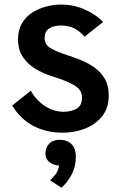

<svg xmlns="http://www.w3.org/2000/svg" viewBox="-20 -582 540 858"><path d="M261 11Q186.5 11 128.8 -19.5Q71 -50 34.5 -110.5L117.5 -176.5Q143.5 -131.5 182.5 -107Q221.5 -82.5 263.5 -82.5Q297.5 -82.5 322 -96Q346.5 -109.5 346.5 -146.5Q346.5 -182 309.2 -202.5Q272 -223 215 -240.5Q175.5 -252.5 140.2 -273.2Q105 -294 82.8 -326.5Q60.5 -359 60.5 -406Q60.5 -448 78 -477.8Q95.5 -507.5 124.2 -525.8Q153 -544 186.5 -552.8Q220 -561.5 252 -561.5Q310.5 -561.5 359.2 -539.5Q408 -517.5 441 -484L358 -418Q334.5 -445 309.5 -456.5Q284.5 -468 252 -468Q222 -468 200.8 -455.5Q179.5 -443 179.5 -412Q179.5 -382 206.8 -366.2Q234 -350.5 282 -335Q312 -325.5 344.2 -312.2Q376.5 -299 404 -279Q431.5 -259 448.8 -229Q466 -199 466 -156Q466 -99 436 -62Q406 -25 359 -7Q312 11 261 11ZM254.5 257 204 223.5Q217 211.5 228.8 196.2Q240.5 181 244 157.5Q221.5 157.5 202.2 143.2Q183 129 183 103.5Q183 78 199.8 60.2Q216.5 42.5 246.5 42.5Q279.5 42.5 299.2 61.8Q319 81 319 118Q319 160 301.2 195.8Q283.5 231.5 254.5 257Z"/></svg>

Font: Junction SemiBold
Style: Regular
Weight: 600
Designer: Caroline Hadilaksono
Foundry: Caroline Hadilaksono, Tyler Finck, The League of Moveable Type
Version: Version 2.000; ttfautohint (v1.8.3)